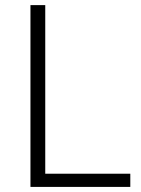

<svg xmlns="http://www.w3.org/2000/svg" viewBox="-20 -734 555 754"><path d="M491.7 -51.8V0H99.6V-713.9H157.7V-51.8Z"/></svg>

Font: Nokora Light
Style: Regular
Weight: 300
Designer: Danh Hong
Version: Version 8.000; ttfautohint (v1.8.3)